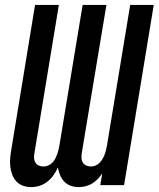

<svg xmlns="http://www.w3.org/2000/svg" viewBox="-20 -755 647 783"><path d="M107 8Q90 8 74 2.5Q58 -3 47 -15Q36 -27 30 -42.5Q24 -58 22 -75Q20 -92 21.5 -109.5Q23 -127 26 -144L123 -735H220L120 -128Q118 -118 119 -108.5Q120 -99 125 -91Q130 -83 139 -79.5Q148 -76 158 -76Q167 -76 176.5 -80Q186 -84 193 -91Q200 -98 204.5 -106.5Q209 -115 212.5 -124Q216 -133 218 -142Q220 -151 222 -160L317 -735H414L313 -128Q312 -118 312.5 -108.5Q313 -99 318.5 -91Q324 -83 333 -79.5Q342 -76 352 -76Q361 -76 370 -80Q379 -84 386 -91Q393 -98 398 -106.5Q403 -115 406.5 -124Q410 -133 412 -142Q414 -151 416 -160L511 -735H607L486 0H389L397 -48Q389 -36 378.5 -25Q368 -14 355.5 -6.5Q343 1 329 4.5Q315 8 301 8Q301 8 301 8Q301 8 301 8Q284 8 268.5 2.5Q253 -3 242 -14.5Q231 -26 225 -41Q219 -56 216 -72Q209 -56 198.5 -41Q188 -26 173.5 -14.5Q159 -3 142 2.5Q125 8 107 8Q107 8 107 8Q107 8 107 8Z"/></svg>

Font: Iosevka Curly MdExObl
Style: Regular
Weight: 500
Width: 7
Italic angle: -9°
Monospace: yes
Designer: Belleve Invis
Foundry: Belleve Invis
Version: Version 11.1.0; ttfautohint (v1.8.3)